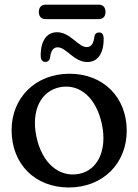

<svg xmlns="http://www.w3.org/2000/svg" viewBox="-20 -797 596 828"><path d="M147.5 -745.5C147.5 -725.5 158.5 -714.5 177 -714.5H405.5C424 -714.5 435 -725.5 435 -745.5C435 -765.5 424 -777 405.5 -777H177C158.5 -777 147.5 -765.5 147.5 -745.5ZM175.5 -530C186.5 -530 194.5 -537 196 -548.5C199.5 -578.5 209.5 -593 229 -593C265.5 -593 299 -529.5 356.5 -529.5C398.5 -529.5 427 -562 427 -629C427 -648.5 420.5 -657 407.5 -657C396 -657 388.5 -650.5 387 -638.5C383.5 -609.5 374 -594 354 -594C316.5 -594 284 -658 226 -658C184 -658 155.5 -624.5 155.5 -558C155.5 -539 162.5 -530 175.5 -530ZM280 -479C132.5 -479 30 -375 30 -236C30 -90 130.5 11.5 276.5 11.5C424 11.5 526.5 -92 526.5 -233.5C526.5 -377.5 425.5 -479 280 -479ZM320 -47C236.5 -31.5 161 -91 136.5 -210C114 -322 157.5 -405.5 239 -421C323 -437 396 -376.5 420 -258.5C442.5 -148 400.5 -62 320 -47Z"/></svg>

Font: dr Title
Style: Regular
Weight: 400
Version: Version 1.000;hotconv 1.0.109;makeotfexe 2.5.65596